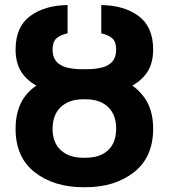

<svg xmlns="http://www.w3.org/2000/svg" viewBox="-20 -741 677 770"><path d="M313.5 -448.2H323.7Q401.4 -448.2 462.4 -423.8Q523.4 -399.4 558.8 -350.1Q594.2 -300.8 594.2 -225.1Q594.2 -110.4 517.3 -50.3Q440.4 9.8 323.7 9.8H313.5Q196.8 9.8 119.6 -50Q42.5 -109.9 42.5 -224.1Q42.5 -337.9 119.6 -393.1Q196.8 -448.2 313.5 -448.2ZM323.7 -342.8H313.5Q256.8 -342.8 223.9 -311.8Q190.9 -280.8 190.9 -224.1Q190.9 -168.9 223.9 -138.7Q256.8 -108.4 313.5 -108.4H323.7Q381.3 -108.4 413.6 -138.7Q445.8 -168.9 445.8 -225.1Q445.8 -280.8 413.6 -311.8Q381.3 -342.8 323.7 -342.8ZM311.5 -463.4H325.2Q364.3 -463.4 391.1 -470.9Q418 -478.5 431.9 -495.6Q445.8 -512.7 445.8 -542Q445.8 -573.2 430.7 -586.9Q415.5 -600.6 386.2 -607.4V-720.7Q477.1 -719.7 535.6 -676.8Q594.2 -633.8 594.2 -542Q594.2 -475.6 558.1 -435.3Q522 -395 460.9 -376.7Q399.9 -358.4 325.2 -358.4H311.5Q236.3 -358.4 175.3 -376.7Q114.3 -395 78.4 -435.3Q42.5 -475.6 42.5 -542Q42.5 -633.8 101.1 -676.8Q159.7 -719.7 251 -720.7V-607.4Q221.2 -600.6 206.1 -586.9Q190.9 -573.2 190.9 -542Q190.9 -512.7 204.8 -495.6Q218.8 -478.5 245.6 -470.9Q272.5 -463.4 311.5 -463.4Z"/></svg>

Font: RobotoDEMO
Style: Regular
Weight: 400
Designer: Christian Robertson
Foundry: Google
Version: Version 2.136